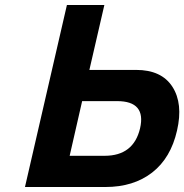

<svg xmlns="http://www.w3.org/2000/svg" viewBox="-20 -749 738 769"><path d="M689 -226Q664 -116 589.5 -58Q515 0 402 0H80L248 -729H398L338 -469H525Q627 -469 670.5 -401.5Q714 -334 689 -226ZM399 -125Q515 -125 541 -235Q566 -344 449 -344H309L259 -125Z"/></svg>

Font: Miedinger
Style: Bold-Italic
Weight: 700
Italic angle: -13°
Version: Version 001.000